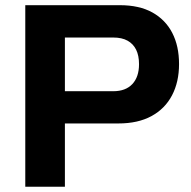

<svg xmlns="http://www.w3.org/2000/svg" viewBox="-20 -706 721 726"><path d="M75.6 0V-686.4H433Q506.7 -686.4 556.2 -658.9Q605.7 -631.3 631.3 -581.7Q657 -532 657 -463.8Q657 -396 630.4 -345.4Q603.9 -294.9 552.8 -267Q501.7 -239.2 427.6 -239.2H225.4V0ZM225.4 -361.1H408.3Q455.1 -361.1 480.4 -388.1Q505.7 -415.1 505.7 -463.4Q505.7 -496 494.7 -518.2Q483.7 -540.3 462.3 -552.2Q441 -564.1 408.3 -564.1H225.4Z"/></svg>

Font: Archivo SemiBold
Style: Regular
Weight: 600
Designer: Hector Gatti
Foundry: Omnibus-Type
Version: Version 2.001